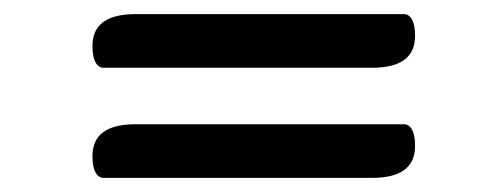

<svg xmlns="http://www.w3.org/2000/svg" viewBox="-20 -478 710 272"><path d="M125 -226Q111 -229 111 -257Q111 -302 172 -302H554Q568 -299 568 -271Q568 -226 507 -226ZM125 -382Q111 -385 111 -413Q111 -458 172 -458H554Q568 -455 568 -427Q568 -382 507 -382Z"/></svg>

Font: Sofia
Style: Regular
Weight: 400
Designer: Paula Nazal and Daniel Hernndez
Foundry: Paula Nazal, Daniel Hernndez
Version: Version 1.001